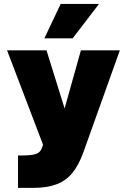

<svg xmlns="http://www.w3.org/2000/svg" viewBox="-20 -750 650 954"><path d="M472 -730.5 341 -559.5H200.5L281.5 -730.5ZM69.5 22.5H89.5Q135 22.5 156.8 15.5Q178.5 8.5 186 -10L194 -30.5L15 -500H211L301 -211L382 -500H575.5L394.5 6Q371 71.5 338.8 110.2Q306.5 149 259.5 166.2Q212.5 183.5 146 183.5H69.5Z"/></svg>

Font: Overused Grotesk Black
Style: Regular
Weight: 900
Version: Version 0.004